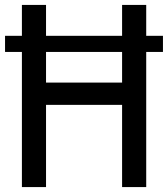

<svg xmlns="http://www.w3.org/2000/svg" viewBox="-22 -760 682 780"><path d="M640 -614.5V-549H572V0H474V-334H165V0H67V-549H-1.5V-614.5H67V-740H165V-614.5H474V-740H572V-614.5ZM474 -424.5V-549H165V-424.5Z"/></svg>

Font: Encode Sans Condensed Medium
Style: Regular
Weight: 500
Width: 3
Designer: Multiple Designers
Foundry: Impallari Type
Version: Version 2.000